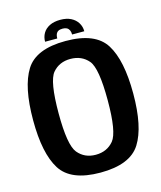

<svg xmlns="http://www.w3.org/2000/svg" viewBox="-118 -877 813 967"><g transform="rotate(-15 289.0 -393.0)"><path d="M286 5Q441 5 494.2 -79.5Q547.5 -164 547.5 -337.5Q547.5 -511 494.2 -596Q441 -681 286 -681Q131.5 -681 78.5 -596.2Q25.5 -511.5 25.5 -337.5Q25.5 -164 78.8 -79.5Q132 5 286 5ZM286 -88Q228 -88 193.2 -130Q158.5 -172 158.5 -337.5Q158.5 -505.5 193.2 -546.5Q228 -587.5 286 -587.5Q345 -587.5 379.8 -546.5Q414.5 -505.5 414.5 -337.5Q414.5 -172 379.8 -130Q345 -88 286 -88ZM288 -791Q255 -791 232 -779.5Q209 -768 197.5 -748.2Q186 -728.5 186 -704H249.5Q249.5 -717.5 253.2 -726.5Q257 -735.5 265.2 -740.2Q273.5 -745 288 -745Q301 -745 309.5 -740.5Q318 -736 322.5 -726.8Q327 -717.5 327 -704H390.5Q390.5 -728.5 378.2 -748.2Q366 -768 343.2 -779.5Q320.5 -791 288 -791Z"/></g></svg>

Font: Anybody SemiCondensed SemiBold
Style: Regular
Weight: 600
Width: 4
Version: Version 1.113;gftools[0.9.25]